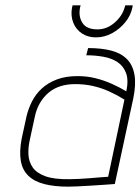

<svg xmlns="http://www.w3.org/2000/svg" viewBox="-20 -689 526 719"><path d="M477 -669H449L447 -662Q438 -629 409 -604Q380 -579 345 -579Q304 -579 288.5 -603.5Q273 -628 280 -662L282 -669H252L250 -662Q244 -631 254 -605Q264 -579 286.5 -564Q309 -549 339 -549Q371 -549 399.5 -564.5Q428 -580 449 -605.5Q470 -631 476 -662ZM453 -347Q428 -362 399 -375Q370 -388 338 -396Q306 -404 270 -404Q226 -404 193 -391.5Q160 -379 137 -358Q114 -337 100 -309.5Q86 -282 79 -252L61 -169Q52 -121 58 -86.5Q64 -52 86.5 -30.5Q109 -9 146.5 0.5Q184 10 236 10Q248 10 269.5 9Q291 8 315.5 6.5Q340 5 362 3.5Q384 2 397.5 1Q411 0 410 0L479 -320Q490 -373 483.5 -409.5Q477 -446 455 -468Q433 -490 396.5 -499.5Q360 -509 310 -509L303 -482Q336 -482 367 -476.5Q398 -471 420 -456.5Q442 -442 452 -415.5Q462 -389 453 -347ZM446 -316 385 -27Q386 -27 376 -26.5Q366 -26 350 -24.5Q334 -23 314 -21.5Q294 -20 275 -19Q256 -18 240 -18Q183 -17 150 -29Q117 -41 102.5 -62Q88 -83 86.5 -110Q85 -137 92 -167L110 -250Q116 -280 129.5 -303Q143 -326 162 -342Q181 -358 206 -366Q231 -374 261 -374Q297 -374 328 -367Q359 -360 388 -347Q417 -334 446 -316Z"/></svg>

Font: Advent Pro ExtraLight
Style: Italic
Weight: 250
Italic angle: -12°
Version: Version 3.000